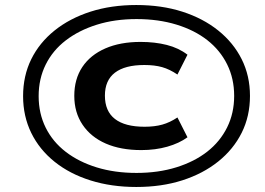

<svg xmlns="http://www.w3.org/2000/svg" viewBox="-20 -735 1055 765"><path d="M523 10Q424 10 341 -16Q258 -42 197.5 -90.5Q137 -139 104.5 -205.5Q72 -272 72 -352Q72 -433 104.5 -499Q137 -565 197.5 -613.5Q258 -662 340.5 -688.5Q423 -715 523 -715Q624 -715 706.5 -688.5Q789 -662 849.5 -613.5Q910 -565 943 -499Q976 -433 976 -353Q976 -272 943 -206Q910 -140 849.5 -91.5Q789 -43 706.5 -16.5Q624 10 523 10ZM543 -137Q461 -137 401.5 -163Q342 -189 309 -238Q276 -287 276 -353Q276 -420 308 -468Q340 -516 399.5 -542Q459 -568 540 -568Q597 -568 644.5 -556Q692 -544 727 -517L687 -438Q656 -459 626 -467.5Q596 -476 555 -476Q478 -476 438 -445.5Q398 -415 398 -354Q398 -292 438 -261Q478 -230 556 -230Q596 -230 626.5 -238.5Q657 -247 687 -267L727 -188Q694 -164 646.5 -150.5Q599 -137 543 -137ZM524 -46Q611 -46 683 -68.5Q755 -91 806 -131Q857 -171 885 -227.5Q913 -284 913 -353Q913 -422 885 -478.5Q857 -535 806 -575Q755 -615 683 -637Q611 -659 524 -659Q437 -659 365.5 -636.5Q294 -614 242 -574Q190 -534 162 -477.5Q134 -421 134 -352Q134 -283 162 -226.5Q190 -170 242 -130Q294 -90 365.5 -68Q437 -46 524 -46Z"/></svg>

Font: Nunito Sans 7pt Expanded
Style: Bold Italic
Weight: 700
Width: 7
Italic angle: -9°
Designer: Vernon Adams
Foundry: Vernon Adams
Version: Version 3.101;gftools[0.9.27]